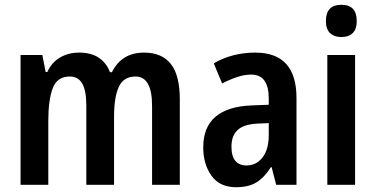

<svg xmlns="http://www.w3.org/2000/svg" viewBox="-20 -773 1571 803"><path d="M582 -553Q657 -553 694.5 -505.5Q732 -458 732 -358V0H616V-330Q616 -453 547 -453Q497 -453 477 -410Q457 -367 457 -284V0H341V-331Q341 -394 324 -423.5Q307 -453 272 -453Q219 -453 200.5 -404Q182 -355 182 -267V0H66V-543H157L171 -472H178Q196 -512 231 -532.5Q266 -553 311 -553Q362 -553 394 -531Q426 -509 440 -471H448Q489 -553 582 -553Z M1048 -553Q1220 -553 1220 -363V0H1135L1116 -74H1113Q1086 -31 1053 -10.5Q1020 10 967 10Q899 10 864.5 -38Q830 -86 830 -157Q830 -241 881 -284.5Q932 -328 1030 -332L1104 -335V-361Q1104 -461 1031 -461Q1002 -461 972 -451Q942 -441 909 -424L874 -508Q911 -530 955 -541.5Q999 -553 1048 -553ZM1056 -256Q999 -253 973.5 -229Q948 -205 948 -160Q948 -119 964.5 -100Q981 -81 1011 -81Q1052 -81 1078 -114.5Q1104 -148 1104 -208V-258Z M1408 -753Q1472 -753 1472 -685Q1472 -651 1455 -634.5Q1438 -618 1408 -618Q1378 -618 1360.5 -634.5Q1343 -651 1343 -685Q1343 -753 1408 -753ZM1465 -543V0H1349V-543Z"/></svg>

Font: Noto Sans Myanmar Condensed SemiBold
Style: Regular
Weight: 600
Width: 3
Designer: Monotype Design Team
Foundry: Monotype Imaging Inc.
Version: Version 2.107; ttfautohint (v1.8.4.7-5d5b)